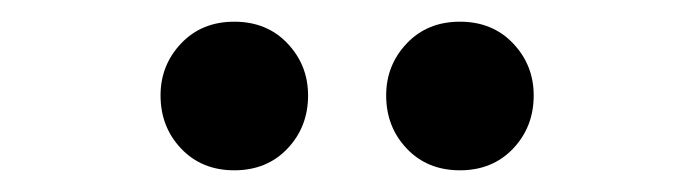

<svg xmlns="http://www.w3.org/2000/svg" viewBox="-20 -736 640 177"><path d="M196 -579Q166 -579 147 -599Q128 -619 128 -648Q128 -676 147 -696Q166 -716 196 -716Q226 -716 245 -696Q264 -676 264 -648Q264 -619 245 -599Q226 -579 196 -579ZM404 -579Q374 -579 355 -599Q336 -619 336 -648Q336 -676 355 -696Q374 -716 404 -716Q434 -716 453 -696Q472 -676 472 -648Q472 -619 453 -599Q434 -579 404 -579Z"/></svg>

Font: Source Code Pro SemiBold
Style: Regular
Weight: 600
Monospace: yes
Designer: Paul D. Hunt, Teo Tuominen
Foundry: Adobe Systems Incorporated
Version: Version 1.018;hotconv 1.0.116;makeotfexe 2.5.65601